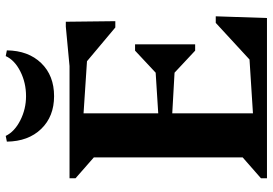

<svg xmlns="http://www.w3.org/2000/svg" viewBox="-161 -792 953 671"><g transform="rotate(-90 315.5 -456.5)"><path d="M28 0V-21L101 -85V-605L28 -669V-690H420L558 -703H575L577 -530H555L437 -629L255 -641V-380L397 -389L474 -461H496V-251H474L397 -323L255 -331V-49L443 -61L571 -179H594L588 0ZM315 -744Q244 -744 200.5 -789Q157 -834 156 -909L176 -913Q191 -882 230.5 -862Q270 -842 315 -842Q362 -842 401.5 -862Q441 -882 455 -913L475 -909Q474 -834 430.5 -789Q387 -744 315 -744Z"/></g></svg>

Font: Platypi SemiBold
Style: Regular
Weight: 600
Designer: David Sargent
Foundry: Bolt Cutter Type
Version: Version 1.200; ttfautohint (v1.8.4.7-5d5b)